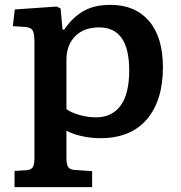

<svg xmlns="http://www.w3.org/2000/svg" viewBox="-20 -556 745 792"><path d="M40 216V149L90 146Q105 145 113.5 136Q122 127 122 98V-383Q122 -419 114.5 -431Q107 -443 83 -445L33 -448L41 -517L214 -529L230 -521L238 -434H245Q278 -483 323 -509.5Q368 -536 436 -536Q537 -536 594.5 -469.5Q652 -403 652 -279Q652 -141 585.5 -63.5Q519 14 394 14Q355 14 317 5.5Q279 -3 254 -17V97Q254 121 261 132.5Q268 144 289 145L360 150V216ZM376 -72Q442 -72 477.5 -120.5Q513 -169 513 -266Q513 -443 389 -443Q326 -443 290 -406.5Q254 -370 254 -309V-106Q272 -92 307 -82Q342 -72 376 -72Z"/></svg>

Font: Literata 7pt SemiBold
Style: Regular
Weight: 600
Designer: Latin by Veronika Burian and Jose Scaglione. Greek by Irene Vlachou. Cyrillic by Vera Evstafieva.
Foundry: TypeTogether
Version: Version 3.002